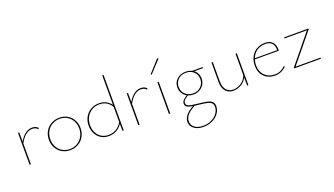

<svg xmlns="http://www.w3.org/2000/svg" viewBox="-80 -1368 4021 2312"><g transform="rotate(-20 1930.0 -211.5)"><path d="M349 -378 339 -365Q315 -395 271 -395Q180 -395 110 -267V0H93V-406L109 -408L110 -291Q179 -410 274 -410Q322 -410 349 -378Z M414 -201Q414 -261 441 -308.5Q468 -356 516 -383Q564 -410 623 -410Q679 -410 724.5 -383.5Q770 -357 795.5 -311Q821 -265 821 -207Q821 -147 794.5 -99Q768 -51 720.5 -24Q673 3 614 3Q557 3 511.5 -23.5Q466 -50 440 -96.5Q414 -143 414 -201ZM804 -206Q804 -260 780.5 -303.5Q757 -347 715.5 -371.5Q674 -396 622 -396Q568 -396 524.5 -371Q481 -346 456.5 -301.5Q432 -257 432 -202Q432 -147 455.5 -103.5Q479 -60 521 -35.5Q563 -11 615 -11Q669 -11 712 -36.5Q755 -62 779.5 -106.5Q804 -151 804 -206Z M1300 -712V-1L1284 1L1283 -90Q1219 3 1110 3Q1054 3 1011.5 -23Q969 -49 945.5 -94.5Q922 -140 922 -197Q922 -258 949 -306.5Q976 -355 1023.5 -382.5Q1071 -410 1130 -410Q1178 -410 1217.5 -390.5Q1257 -371 1283 -333V-710ZM1283 -113V-308Q1258 -351 1219 -373.5Q1180 -396 1130 -396Q1076 -396 1032.5 -370.5Q989 -345 964.5 -300Q940 -255 940 -198Q940 -144 961.5 -101.5Q983 -59 1022 -35Q1061 -11 1112 -11Q1163 -11 1207 -35.5Q1251 -60 1283 -113Z M1742 -378 1732 -365Q1708 -395 1664 -395Q1573 -395 1503 -267V0H1486V-406L1502 -408L1503 -291Q1572 -410 1667 -410Q1715 -410 1742 -378Z M1879 -406 1896 -407V0H1879ZM1835 -524 1976 -680 1988 -669 1845 -515Z M2453 -379H2341Q2367 -360 2381 -331.5Q2395 -303 2395 -268Q2395 -226 2374.5 -192Q2354 -158 2318 -138.5Q2282 -119 2237 -119Q2200 -119 2171 -132Q2135 -111 2119.5 -94.5Q2104 -78 2104 -57Q2104 -36 2121.5 -25Q2139 -14 2168.5 -8.5Q2198 -3 2258 3Q2331 11 2368.5 19.5Q2406 28 2426.5 48Q2447 68 2447 106Q2447 154 2417 196Q2387 238 2334.5 263.5Q2282 289 2219 289Q2148 289 2101.5 255.5Q2055 222 2055 167Q2055 124 2087.5 83Q2120 42 2183 10Q2136 3 2112 -11.5Q2088 -26 2088 -55Q2088 -78 2104.5 -97Q2121 -116 2157 -138Q2123 -157 2103 -190.5Q2083 -224 2083 -265Q2083 -328 2127.5 -369Q2172 -410 2240 -410Q2286 -410 2320 -392L2453 -393ZM2239 -397Q2178 -397 2139 -360Q2100 -323 2100 -266Q2100 -209 2139 -171Q2178 -133 2238 -133Q2299 -133 2338.5 -171.5Q2378 -210 2378 -267Q2378 -324 2339 -360.5Q2300 -397 2239 -397ZM2253 18Q2218 14 2205 13Q2073 79 2073 165Q2073 216 2113.5 245.5Q2154 275 2221 275Q2279 275 2327 251.5Q2375 228 2402.5 189.5Q2430 151 2430 108Q2430 75 2411.5 58Q2393 41 2358.5 33.5Q2324 26 2253 18Z M2897 -408V-1L2881 1L2880 -103Q2853 -50 2804 -23.5Q2755 3 2706 3Q2644 3 2608 -39Q2572 -81 2572 -156V-406L2589 -408V-159Q2589 -89 2621 -50Q2653 -11 2709 -11Q2759 -11 2808.5 -42Q2858 -73 2880 -133V-406Z M3386 -58Q3319 3 3243 3Q3155 3 3102 -50Q3049 -103 3049 -189Q3049 -255 3075.5 -305Q3102 -355 3149 -382.5Q3196 -410 3255 -410Q3320 -410 3352 -374.5Q3384 -339 3384 -277Q3384 -268 3383 -264H3076Q3065 -229 3065 -190Q3065 -110 3114.5 -60.5Q3164 -11 3244 -11Q3317 -11 3375 -68ZM3080 -277H3367Q3367 -396 3255 -396Q3194 -396 3148 -364.5Q3102 -333 3080 -277Z M3826 -14 3825 0H3487L3482 -9L3785 -379H3498V-393H3805L3811 -385L3507 -14Z"/></g></svg>

Font: Ysabeau Thin
Style: Regular
Weight: 200
Designer: Christian Thalmann (Catharsis Fonts)
Version: Version 0.003